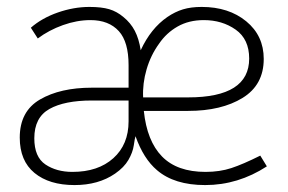

<svg xmlns="http://www.w3.org/2000/svg" viewBox="-20 -525 831 554"><path d="M37 -128Q37 -204 95.5 -238Q154 -272 245 -272H351V-337Q351 -404 323 -435Q294 -467 241 -467Q202 -467 161.5 -452.5Q121 -438 89 -414L69 -445Q101 -473 147 -489Q193 -505 238 -505Q273 -505 295 -498.5Q317 -492 336 -476Q357 -459 369 -436Q381 -413 386 -380Q415 -443 463 -476Q485 -491 508 -498Q531 -505 562 -505Q640 -505 690.5 -463.5Q741 -422 741 -355Q741 -280 680 -242.5Q619 -205 523 -205H395Q404 -118 447.5 -73.5Q491 -29 573 -29Q614 -29 647.5 -40Q681 -51 731 -76L750 -45Q667 9 572 9Q483 9 433 -34Q394 -67 371 -132Q369 -126 366 -105.5Q363 -85 350.5 -63.5Q338 -42 312 -24Q264 9 195 9Q122 9 79.5 -26Q37 -61 37 -128ZM699 -356Q699 -412 660 -439.5Q621 -467 568 -467Q525 -467 492.5 -448.5Q460 -430 439 -399Q415 -366 403 -325Q391 -284 393 -244H523Q699 -244 699 -356ZM351 -175V-235H245Q166 -235 122.5 -210.5Q79 -186 79 -126Q79 -72 111 -50.5Q143 -29 189 -29Q263 -29 307 -68.5Q351 -108 351 -175Z"/></svg>

Font: Bellota Text Light
Style: Regular
Weight: 300
Designer: Kemie Guaida
Foundry: Kemie Guaida
Version: Version 4.001